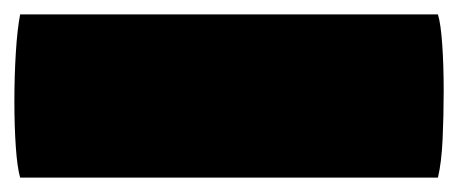

<svg xmlns="http://www.w3.org/2000/svg" viewBox="-28 16 637 267"><path d="M0 263Q-4 249 -6 220.5Q-8 192 -8 157Q-8 122 -6 89.5Q-4 57 0 36H581Q585 49 587 78Q589 107 589 142Q589 177 587.5 209.5Q586 242 581 263Z"/></svg>

Font: Oi
Style: Regular
Weight: 400
Designer: Kostas Bartsokas, Mohamad Dakak
Foundry: Foundry5
Version: Version 4.000